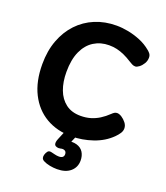

<svg xmlns="http://www.w3.org/2000/svg" viewBox="-181 -903 1114 1288"><g transform="rotate(20 376.0 -259.0)"><path d="M677 -698Q683 -694 693.5 -682Q704 -670 704 -652Q704 -629 692 -609Q680 -589 664 -577Q648 -565 637 -565Q624 -565 613 -571Q602 -577 594 -582Q561 -603 534 -615Q507 -627 481 -633Q455 -639 425 -639Q365 -639 317.5 -609.5Q270 -580 243 -521Q216 -462 216 -373Q216 -302 236.5 -247Q257 -192 299 -160Q341 -128 405 -128Q443 -128 475.5 -137.5Q508 -147 537.5 -165.5Q567 -184 595 -211Q604 -220 612.5 -225Q621 -230 631 -230Q646 -230 664 -218.5Q682 -207 696.5 -188.5Q711 -170 711 -149Q711 -131 700.5 -114.5Q690 -98 673 -81Q621 -29 546 -3.5Q471 22 396 22Q291 22 212.5 -24Q134 -70 90 -157Q46 -244 46 -367Q46 -462 74.5 -538Q103 -614 154 -668Q205 -722 274.5 -751Q344 -780 427 -780Q468 -780 511.5 -771.5Q555 -763 598 -745.5Q641 -728 677 -698ZM379 262Q354 262 327.5 257Q301 252 280 241Q268 234 265 223.5Q262 213 266 200Q270 186 279 174.5Q288 163 307 168Q316 170 332 174Q348 178 362 178Q380 178 388.5 170.5Q397 163 397 150Q397 132 384.5 125.5Q372 119 354 124Q341 127 329.5 124Q318 121 313 114Q309 106 310 95Q311 84 317 70L346 0H431L397 79L364 61Q414 51 446 60.5Q478 70 493.5 95Q509 120 509 154Q509 202 474.5 232Q440 262 379 262Z"/></g></svg>

Font: Playpen Sans Arabic
Style: Bold
Weight: 700
Version: Version 2.000